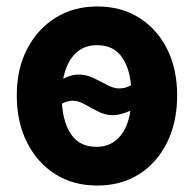

<svg xmlns="http://www.w3.org/2000/svg" viewBox="-20 -560 600 595"><path d="M281 15Q207 15 151 -20.5Q95 -56 63.5 -119Q32 -182 32 -264Q32 -347 64.5 -409Q97 -471 153 -505.5Q209 -540 281 -540Q355 -540 410.5 -505.5Q466 -471 497.5 -409Q529 -347 529 -264Q529 -182 498 -119Q467 -56 411.5 -20.5Q356 15 281 15ZM279 -105Q323 -105 350 -135.5Q377 -166 384 -217Q369 -210 354.5 -206.5Q340 -203 330 -203Q307 -203 285 -214Q263 -225 243 -236.5Q223 -248 206 -248Q197 -248 188.5 -245.5Q180 -243 172 -239Q176 -178 202 -141.5Q228 -105 279 -105ZM348 -286Q357 -286 366.5 -288Q376 -290 386 -296Q381 -352 355.5 -386Q330 -420 281 -420Q238 -420 211.5 -392Q185 -364 176 -316Q189 -323 201.5 -326Q214 -329 224 -329Q247 -329 269 -318.5Q291 -308 311.5 -297Q332 -286 348 -286Z"/></svg>

Font: Ubuntu Sans Mono
Style: Regular
Weight: 400
Monospace: yes
Designer: Dalton Maag Ltd
Foundry: Dalton Maag Ltd
Version: Version 1.006